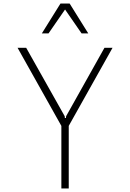

<svg xmlns="http://www.w3.org/2000/svg" viewBox="-20 -1072 740 1092"><path d="M129 -800 348 -411 349 -401H355L356 -411L574 -800H620L371 -356V0H329V-356L80 -800ZM218 -882 324 -1052H376L482 -882H444L350 -1018L256 -882Z"/></svg>

Font: Martian Mono Thin
Style: Regular
Weight: 100
Monospace: yes
Designer: Roman Shamin
Foundry: Evil Martians
Version: Version 1.000; ttfautohint (v1.8.4.7-5d5b)